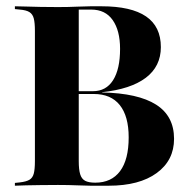

<svg xmlns="http://www.w3.org/2000/svg" viewBox="-20 -591 596 611"><path d="M267.7 0Q252.4 0 225.4 -1.2Q198.4 -2.4 164.5 -2.4Q135.5 -2.4 109.3 -2Q83.1 -1.6 62.1 -1.2Q41.1 -0.8 27.4 0V-8.9L42.7 -10.5Q63.7 -12.9 73.8 -19Q83.9 -25 87.5 -38.7Q91.1 -52.4 91.1 -78.2V-492.7Q91.1 -518.5 87.5 -532.3Q83.9 -546 73.8 -552.4Q63.7 -558.9 42.7 -560.5L27.4 -562.1V-571Q41.1 -571 62.1 -570.2Q83.1 -569.4 109.3 -569Q135.5 -568.5 164.5 -568.5Q198.4 -568.5 225.4 -569.8Q252.4 -571 267.7 -571H303.2Q397.6 -571 444.8 -538.7Q491.9 -506.5 491.9 -441.1Q491.9 -379.8 444 -343.5Q396 -307.3 304.8 -297.6V-296.8Q419.4 -294.4 476.6 -258.1Q533.9 -221.8 533.9 -149.2Q533.9 -80.6 478.6 -40.3Q423.4 0 325.8 0ZM283.1 -9.7Q334.7 -9.7 362.1 -46.4Q389.5 -83.1 389.5 -154Q389.5 -221 361.3 -256.5Q333.1 -291.9 278.2 -291.9H191.9V-300.8H275.8Q317.7 -300.8 339.9 -335.9Q362.1 -371 362.1 -435.5Q362.1 -493.5 338.7 -527Q315.3 -560.5 270.2 -560.5H230.6V-78.2Q230.6 -51.6 235.1 -36.7Q239.5 -21.8 250.8 -15.7Q262.1 -9.7 283.1 -9.7Z"/></svg>

Font: Playfair 144pt SemiCondensed ExtraBold
Style: Regular
Weight: 800
Width: 4
Designer: Claus Eggers Sørensen
Foundry: Claus Eggers Sørensen
Version: Version 2.203